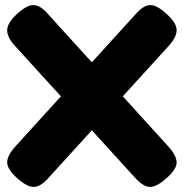

<svg xmlns="http://www.w3.org/2000/svg" viewBox="-20 -723 729 762"><path d="M641 -16Q614 8 593.5 15.5Q573 23 554 13.5Q535 4 512 -22L42 -538Q9 -573 8.5 -602Q8 -631 47 -667Q74 -692 94.5 -699.5Q115 -707 134.5 -697.5Q154 -688 176 -661L646 -144Q680 -107 681 -79.5Q682 -52 641 -16ZM48 -16Q8 -52 8.5 -79.5Q9 -107 43 -144L513 -661Q536 -688 555 -697.5Q574 -707 594.5 -699.5Q615 -692 642 -667Q682 -631 681 -602Q680 -573 647 -538L177 -22Q155 4 135.5 13.5Q116 23 95.5 15.5Q75 8 48 -16Z"/></svg>

Font: Fredoka
Style: Bold
Weight: 700
Designer: Ben Nathan
Foundry: Milena B. Brandão, Ben Nathan
Version: Version 2.001